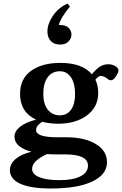

<svg xmlns="http://www.w3.org/2000/svg" viewBox="-20 -824 692 1089"><path d="M322.3 -571.3Q286.1 -571.3 267.6 -591.8Q249 -612.3 249 -645Q249 -688.5 279.8 -734.1Q310.5 -779.8 363.3 -803.7L377 -787.1Q324.7 -724.6 313.5 -682.1H321.8Q353 -682.1 369.1 -666Q385.3 -649.9 385.3 -627.9Q385.3 -605 367.9 -588.1Q350.6 -571.3 322.3 -571.3ZM309.6 -122.1Q256.8 -123 219.2 -133.3Q200.2 -120.1 192.4 -109.4Q184.6 -98.6 184.6 -86.4Q184.6 -45.4 305.2 -45.4H356.4Q460.9 -45.4 523.9 -6.8Q586.9 31.7 586.9 95.7Q586.9 166 503.2 205.6Q419.4 245.1 267.6 245.1Q155.3 245.1 95.9 218.5Q36.6 191.9 36.1 141.6Q36.1 105.5 68.1 78.1Q100.1 50.8 158.2 36.6Q63 11.2 62 -48.3Q62 -78.6 92.5 -104Q123 -129.4 184.6 -145.5Q93.8 -187.5 93.8 -292Q93.8 -377 156 -422.1Q218.3 -467.3 322.8 -467.3Q446.3 -467.3 501 -402.8Q523.9 -430.7 545.4 -445.1Q566.9 -459.5 593.3 -459.5Q620.6 -459.5 638.2 -446.3Q651.9 -437 651.9 -424.3Q651.9 -411.6 637.2 -390.1Q622.6 -368.7 609.4 -368.7Q598.1 -368.7 588.9 -377.9Q583 -383.3 571.3 -388.4Q559.6 -393.6 551.8 -393.6Q538.6 -393.6 521 -372.1Q537.1 -339.8 537.1 -296.9Q537.1 -217.8 474.1 -170.2Q411.1 -122.6 309.6 -122.1ZM319.3 -169.9Q360.4 -169.9 383.1 -201.9Q405.8 -233.9 405.8 -291.5Q405.8 -351.1 382.6 -385.5Q359.4 -419.9 319.3 -419.9Q276.4 -419.9 251 -386.5Q225.6 -353 225.6 -291.5Q225.6 -234.4 251 -202.1Q276.4 -169.9 319.3 -169.9ZM162.1 133.8Q162.1 164.6 203.4 181.2Q244.6 197.8 318.4 197.8Q393.6 197.8 436.3 176Q479 154.3 479 115.7Q479 51.8 350.1 51.8H301.3Q270 51.8 247.1 49.8Q162.1 87.9 162.1 133.8Z"/></svg>

Font: Elstob 6pt
Style: Bold
Weight: 700
Designer: Peter S. Baker
Version: Version 1.015